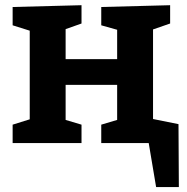

<svg xmlns="http://www.w3.org/2000/svg" viewBox="-20 -558 731 749"><path d="M29.3 0V-71.7L123 -101L96 -57V-471.3L132 -427L29.3 -459.3V-530.7L298 -537.7V-466.3L206 -433.7L236 -474.7V-290L200 -327.3H473.3L437 -290V-471.3L459 -435.7L375 -459.3V-530.7L643.7 -537.7V-466.3L549.7 -433.7L577 -474.7V-57L550 -101L643.7 -71.7V0H375V-71.7L460 -97L437 -57V-264.7L473.3 -227H200L236 -264.7V-57L213 -97L298 -71.7V0ZM486.3 -112 676.3 -73.7 677.7 171.7H589L560 -0.7L505.3 0Z"/></svg>

Font: Bitter Thin
Style: Regular
Weight: 100
Designer: Sol Matas, and Bitter project Authors
Foundry: Sol Matas
Version: Version 2.002